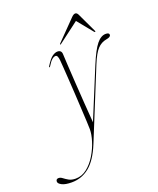

<svg xmlns="http://www.w3.org/2000/svg" viewBox="-286 -679 833 1015"><g transform="rotate(-20 130.5 -171.5)"><path d="M269 -296Q300 -371 324.5 -401.2Q349 -431.5 376 -431.5Q395.5 -431.5 395.5 -420Q395.5 -407 370 -403Q340.5 -398 319.2 -375.2Q298 -352.5 275.5 -297.5L116 94.5Q83 175 39.5 210Q-4 245 -60 245Q-96 245 -114.8 235.2Q-133.5 225.5 -133.5 214.5Q-133.5 199.5 -118.5 199.5Q-108 199.5 -97.2 208Q-86.5 216.5 -71.5 225Q-56.5 233.5 -33.5 233.5Q1.5 233.5 30.8 210.2Q60 187 81.2 151.5Q102.5 116 114 78.8Q125.5 41.5 125.5 13.5Q125.5 1.5 124 -29Q122.5 -59.5 120.2 -100.8Q118 -142 115.5 -186.8Q113 -231.5 110.2 -272.2Q107.5 -313 105.5 -342.5Q103.5 -372 102.5 -382Q99.5 -412.5 87.5 -412.5Q77.5 -412.5 66.8 -403.5Q56 -394.5 42 -371.5Q39 -366.5 37 -367Q33.5 -368 37 -373Q59 -408.5 75 -419.8Q91 -431 104.5 -431Q127.5 -431 128 -406.5Q128.5 -392.5 131 -349Q133.5 -305.5 137.2 -246.8Q141 -188 145.2 -126.8Q149.5 -65.5 153.5 -15.5ZM328.5 -460.5Q327 -459 323 -462.5L252 -549.5L137 -462.5Q132 -459 130.5 -460.5Q130 -462 133.5 -466.5L240 -575.5Q252 -588 261.5 -588Q271 -588 277 -575.5L328.5 -466.5Q331 -462 328.5 -460.5Z"/></g></svg>

Font: Fraunces 144pt S000 Thin
Style: Italic
Weight: 100
Italic angle: -16°
Version: Version 1.000; ttfautohint (v1.8.3)